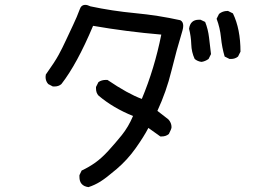

<svg xmlns="http://www.w3.org/2000/svg" viewBox="-20 -733 1040 788"><path d="M343 35Q306 30 306 -7V-14L315 -33Q345 -47 371 -65.5Q397 -84 424.5 -114Q452 -144 479.5 -178Q507 -212 526 -257Q444 -290 384 -341Q374 -352 374 -370V-376L384 -396Q397 -405 414 -405H421Q505 -348 562 -327Q614 -451 642 -591Q500 -603 362 -627Q296 -470 232 -388Q221 -378 203 -378H197L178 -388Q167 -400 167 -417L168 -427Q205 -479 220.5 -507.5Q236 -536 250.5 -567.5Q265 -599 280.5 -631.5Q296 -664 307 -694Q313 -713 330 -713Q339 -713 351 -707Q440 -688 535 -679Q630 -670 720 -650Q732 -644 732 -627Q732 -619 729 -608Q704 -526 683.5 -442Q663 -358 626 -278L671 -243Q684 -229 684 -211Q684 -204 673 -183Q661 -173 644 -173H638L589 -208Q571 -173 537 -125Q503 -77 459 -39.5Q415 -2 391.5 12.5Q368 27 343 35ZM807 -479Q791 -481 779 -491Q766 -519 765 -551Q764 -583 756 -615Q761 -652 796 -652H803L822 -643Q834 -613 838 -578.5Q842 -544 846 -511L836 -491Q822 -481 807 -479ZM928 -491H922L902 -501Q891 -538 887 -578.5Q883 -619 869 -656L879 -676Q894 -688 913 -688H916L936 -678Q967 -614 967 -521L957 -501Q945 -491 928 -491Z"/></svg>

Font: Xiaolai SC
Style: Regular
Weight: 400
Designer: Nozomi Seto 瀬戸のぞみ
Version: Version 3.11;December 4, 2020;FontCreator 13.0.0.2613 64-bit